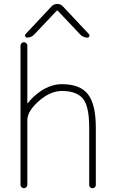

<svg xmlns="http://www.w3.org/2000/svg" viewBox="-20 -992 583 991"><path d="M439.5 -815.4Q443.4 -810.5 440.9 -804.2Q438.5 -797.9 431.6 -797.9Q408.2 -797.9 392.6 -815.4L278.3 -936.5Q275.4 -939.5 272.5 -936.5L158.2 -815.4Q142.6 -797.9 119.1 -797.9Q113.3 -797.9 110.4 -804.2Q107.4 -810.5 111.3 -815.4L246.1 -959Q257.8 -971.7 275.4 -971.7Q293 -971.7 304.7 -959ZM121.1 -460.9Q121.1 -459 122.1 -459Q123 -459 124 -460Q149.4 -494.1 191.4 -522.5Q245.1 -557.6 299.8 -557.6Q392.6 -557.6 433.6 -505.9Q474.6 -454.1 474.6 -333V-37.1Q474.6 -30.3 469.7 -25.4Q464.8 -20.5 457.5 -20.5Q450.2 -20.5 445.3 -25.4Q440.4 -30.3 440.4 -37.1V-333Q440.4 -446.3 406.7 -484.4Q373 -522.5 299.8 -522.5Q239.3 -522.5 180.2 -470.2Q121.1 -418 121.1 -372.1V-38.1Q121.1 -31.2 115.7 -25.9Q110.4 -20.5 103.5 -20.5Q96.7 -20.5 91.3 -25.9Q85.9 -31.2 85.9 -38.1V-756.8Q85.9 -763.7 91.3 -769Q96.7 -774.4 103.5 -774.4Q110.4 -774.4 115.7 -769Q121.1 -763.7 121.1 -756.8Z"/></svg>

Font: Gen Jyuu Gothic ExtraLight
Style: Regular
Weight: 100
Designer: [Source Han Sans]
Ryoko NISHIZUKA  (kana & ideographs); Paul D. Hunt (Latin, Greek & Cyrillic); Wenlong ZHANG  (bopomofo
Version: Version 1.002.20150607